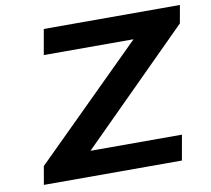

<svg xmlns="http://www.w3.org/2000/svg" viewBox="-79 -800 979 889"><g transform="rotate(-10 411.0 -355.5)"><path d="M297 -118 807 -627 822 -711H182L161 -592H583L72 -86L57 0H706L727 -118Z"/></g></svg>

Font: Asimov
Style: XWidIt
Weight: 500
Designer: Google
Version: Version 2.000980; 2014